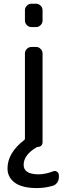

<svg xmlns="http://www.w3.org/2000/svg" viewBox="-20 -794 347 1011"><path d="M146.5 -651.4Q131.8 -651.4 121.6 -661.6Q111.3 -671.9 111.3 -685.5V-740.2Q111.3 -753.9 121.6 -764.2Q131.8 -774.4 146.5 -774.4H169.9Q183.6 -774.4 193.8 -764.2Q204.1 -753.9 204.1 -740.2V-685.5Q204.1 -671.9 193.8 -661.6Q183.6 -651.4 169.9 -651.4ZM174.8 196.3Q96.7 196.3 58.1 168Q19.5 139.6 19.5 92.8Q19.5 11.7 107.4 -56.6Q111.3 -59.6 111.3 -64.5V-511.7Q111.3 -526.4 121.6 -536.6Q131.8 -546.9 146.5 -546.9H169.9Q183.6 -546.9 193.8 -536.6Q204.1 -526.4 204.1 -511.7V-43.9Q204.1 -34.2 197.3 -27.3Q190.4 -20.5 180.7 -20.5Q177.7 -20.5 174.8 -19.5Q104.5 20.5 104.5 74.2Q104.5 123 181.6 124Q218.8 124 258.8 108.4Q269.5 103.5 279.8 109.9Q290 116.2 290 128.9V138.7Q290 155.3 280.8 168Q271.5 180.7 256.8 184.6Q215.8 196.3 174.8 196.3Z"/></svg>

Font: Gen Jyuu GothicL Regular
Style: Regular
Weight: 400
Designer: [Source Han Sans]
Ryoko NISHIZUKA  (kana & ideographs); Paul D. Hunt (Latin, Greek & Cyrillic); Wenlong ZHANG  (bopomofo
Version: Version 1.002.20150607